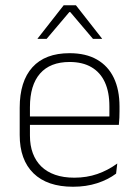

<svg xmlns="http://www.w3.org/2000/svg" viewBox="-20 -701 523 731"><path d="M258 10Q160 10 107.5 -41.2Q55 -92.5 55 -187V-290.5Q55 -391.5 103.5 -445Q152 -498.5 245 -498.5Q307 -498.5 349.2 -474.2Q391.5 -450 413.2 -404.8Q435 -359.5 435 -295.5V-278Q435 -265.5 434.5 -252.8Q434 -240 432.5 -225.5H396Q396.5 -245.5 396.5 -263.2Q396.5 -281 396.5 -296Q396.5 -350.5 379.2 -388Q362 -425.5 328.2 -445.2Q294.5 -465 245 -465Q171 -465 132.5 -421Q94 -377 94 -293V-245V-239V-184.5Q94 -147 105 -117.5Q116 -88 137.2 -67.2Q158.5 -46.5 190 -35.5Q221.5 -24.5 263 -24.5Q310 -24.5 350.5 -38.5Q391 -52.5 426.5 -78.5L422 -40Q391.5 -17 349.8 -3.5Q308 10 258 10ZM75 -225.5V-257.5H422.5V-225.5ZM222.5 -681H269L368.5 -554V-553H334L247.5 -655H244L157.5 -553H123V-554Z"/></svg>

Font: Anek Tamil ExtraLight
Style: Regular
Weight: 250
Version: Version 1.003